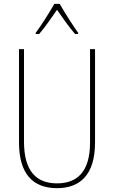

<svg xmlns="http://www.w3.org/2000/svg" viewBox="-20 -970 594 1000"><path d="M291 -950H263C239 -907 192 -833 166 -799V-793H184C214 -827 251 -882 277 -919C304 -880 340 -828 371 -793H387V-799C368 -825 316 -905 291 -950ZM475 -228V-714H449V-228C449 -72 379 -15 277 -15C169 -15 105 -79 105 -232V-714H79V-228C79 -66 150 10 277 10C390 10 475 -52 475 -228Z"/></svg>

Font: Noto Sans Thai Looped Condensed Thin
Style: Regular
Weight: 100
Width: 3
Designer: Sasikarn Vongin, Ben Mitchell
Foundry: The Fontpad Ltd
Version: Version 1.001